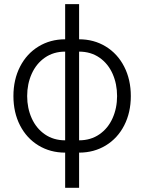

<svg xmlns="http://www.w3.org/2000/svg" viewBox="-20 -727 697 928"><path d="M294.9 10.7Q223.1 10.7 166 -23.9Q108.9 -58.6 76.9 -120.8Q44.9 -183.1 44.9 -262.7Q44.9 -342.3 76.9 -404.8Q108.9 -467.3 166 -502.2Q223.1 -537.1 294.9 -537.1V-707H362.3V-537.1Q434.1 -537.1 491.2 -502.2Q548.3 -467.3 580.3 -404.8Q612.3 -342.3 612.3 -262.7Q612.3 -183.1 580.3 -120.8Q548.3 -58.6 491.2 -23.9Q434.1 10.7 362.3 10.7V180.7H294.9ZM294.9 -477.5Q238.8 -477.5 197 -448.5Q155.3 -419.4 133.3 -370.4Q111.3 -321.3 111.3 -262.7Q111.3 -204.1 133.3 -155.3Q155.3 -106.4 197 -77.6Q238.8 -48.8 294.9 -48.8ZM545.9 -262.7Q545.9 -321.3 524.2 -370.4Q502.4 -419.4 460.7 -448.5Q418.9 -477.5 362.3 -477.5V-48.8Q418.5 -48.8 460.2 -77.6Q502 -106.4 523.9 -155.3Q545.9 -204.1 545.9 -262.7Z"/></svg>

Font: Pretendard Light
Style: Regular
Weight: 300
Designer: Base glyphs from Inter by Rasmus Andersson; Hangeul glyphs from Noto Sans CJK(Source Han Sans) by Jang Soo-young and Kan
Foundry: Kil Hyung-jin
Version: Version 1.309